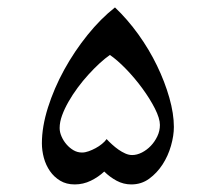

<svg xmlns="http://www.w3.org/2000/svg" viewBox="-20 -480 574 517"><path d="M448.2 -138.2Q448.2 -114.7 440.4 -87.4Q432.6 -60.1 417.7 -37.1Q402.8 -14.2 381.8 1.2Q360.8 16.6 333.5 16.6Q312.5 16.6 293.9 6.6Q275.4 -3.4 260.7 -18.1Q245.1 -3.4 224.6 6.6Q204.1 16.6 181.2 16.6Q158.7 16.6 142.1 6.6Q125.5 -3.4 114.5 -19.3Q103.5 -35.2 98.1 -54.9Q92.8 -74.7 92.8 -94.2Q92.8 -138.7 109.1 -190.4Q125.5 -242.2 152.8 -292Q180.2 -341.8 215.8 -386Q251.5 -430.2 289.6 -460Q323.2 -428.2 352.5 -387.5Q381.8 -346.7 402.8 -303.2Q423.8 -259.8 436 -216.8Q448.2 -173.8 448.2 -138.2ZM410.6 -143.6Q410.6 -161.1 397 -188Q383.3 -214.8 363 -242.4Q342.8 -270 319.1 -294.4Q295.4 -318.8 275.9 -332Q263.2 -323.2 248.3 -309.6Q233.4 -295.9 218.3 -279.3Q203.1 -262.7 189.2 -243.9Q175.3 -225.1 164.6 -206.3Q153.8 -187.5 147.2 -169.4Q140.6 -151.4 140.6 -135.3Q140.6 -124 145.8 -112.3Q150.9 -100.6 159.2 -91.1Q167.5 -81.5 178 -75.4Q188.5 -69.3 200.7 -69.3Q209.5 -69.3 219 -72.8Q228.5 -76.2 237.5 -81.1Q246.6 -85.9 254.6 -92.5Q262.7 -99.1 267.1 -105.5Q273.4 -98.6 281.7 -91.1Q290 -83.5 299.1 -77.1Q308.1 -70.8 317.4 -66.7Q326.7 -62.5 335.9 -62.5Q348.6 -62.5 362.1 -69.3Q375.5 -76.2 386 -87.2Q396.5 -98.1 403.6 -112.8Q410.6 -127.4 410.6 -143.6Z"/></svg>

Font: Simplified Naskh
Style: Regular
Weight: 400
Designer: SIL International
Foundry: Arabeyes
Version: 1.02_alpha